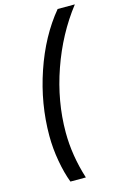

<svg xmlns="http://www.w3.org/2000/svg" viewBox="-139 -802 679 1057"><g transform="rotate(-15 200.5 -274.0)"><path d="M78 -79Q78 -261 138.5 -439Q199 -617 303 -742H401Q293 -603 231.5 -426.5Q170 -250 170 -74Q170 58 213 194H125Q104 139 91 66Q78 -7 78 -79Z"/></g></svg>

Font: Montserrat Alternates Medium
Style: Italic
Weight: 500
Italic angle: -11.3°
Designer: Julieta Ulanovsky
Foundry: Julieta Ulanovsky
Version: Version 7.200